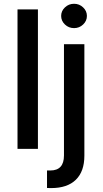

<svg xmlns="http://www.w3.org/2000/svg" viewBox="-20 -776 536 1001"><path d="M313.5 -545.4H419.9V35.6Q419.9 117.7 375.5 161.1Q331.1 204.6 246.6 204.6Q232.4 204.6 225.1 204.1V112.8H242.2Q313.5 112.8 313.5 34.7ZM177.7 -727.1V0H71.3V-727.1ZM366.2 -629.4Q338.4 -629.4 318.6 -648.2Q298.8 -667 298.8 -692.9Q298.8 -718.8 318.6 -737.5Q338.4 -756.3 366.2 -756.3Q393.6 -756.3 413.3 -737.5Q433.1 -718.8 433.1 -692.9Q433.1 -667 413.3 -648.2Q393.6 -629.4 366.2 -629.4Z"/></svg>

Font: Karasuma Gothic
Style: Regular
Weight: 500
Designer: Rasmus Andersson / Ryoko Nishizuka
Foundry: Genbu
Version: Version 1.00